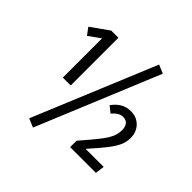

<svg xmlns="http://www.w3.org/2000/svg" viewBox="-208 -930 1187 1187"><g transform="rotate(45 385.5 -336.5)"><path d="M229 -272H160V-615L83 -560L49 -606L166 -689H229ZM580 -726 248 77 191 53 524 -750ZM721 -304Q721 -270 707 -238.5Q693 -207 662.5 -167.5Q632 -128 571 -60H729L721 0H496V-56Q564 -134 594 -173Q624 -212 636.5 -240.5Q649 -269 649 -302Q649 -331 635.5 -347.5Q622 -364 597 -364Q577 -364 560.5 -354Q544 -344 526 -323L485 -356Q510 -390 539 -406.5Q568 -423 605 -423Q656 -423 688.5 -389.5Q721 -356 721 -304Z"/></g></svg>

Font: Fira Sans Compressed
Style: Regular
Weight: 400
Width: 1
Designer: bBox Type GmbH & Carrois Corporate GbR & Edenspiekermann AG
Foundry: bBox Type GmbH & Carrois Corporate GbR & Edenspiekermann AG
Version: Version 4.301